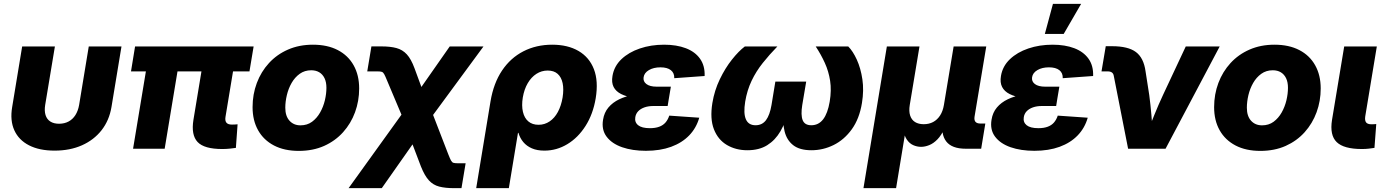

<svg xmlns="http://www.w3.org/2000/svg" viewBox="-20 -770 7189 994"><path d="M262.7 9.8Q183.6 9.8 130.4 -17.6Q77.1 -44.9 54.2 -95.5Q31.2 -146 43 -215.8L94.7 -529.3H264.2L213.9 -226.6Q209 -196.3 215.8 -174.3Q222.7 -152.3 240.5 -140.9Q258.3 -129.4 285.6 -129.4Q313.5 -129.4 335 -140.9Q356.4 -152.3 370.4 -174.3Q384.3 -196.3 389.6 -226.6L439.5 -529.3H608.9L557.1 -215.8Q545.4 -146.5 505.9 -95.9Q466.3 -45.4 404.3 -17.8Q342.3 9.8 262.7 9.8Z M1130.9 1.5Q1037.1 1.5 1002.9 -34.9Q968.8 -71.3 981.4 -149.4L1038.6 -495.1H1202.1L1147.5 -165.5Q1144 -145 1152.1 -135Q1160.2 -125 1180.7 -125Q1189 -125 1197 -125.5Q1205.1 -126 1210 -126.5L1201.2 -4.4Q1189 -2.4 1169.7 -0.5Q1150.4 1.5 1130.9 1.5ZM668.9 0 751 -495.1H914.6L832.5 0ZM658.2 -400.4 679.2 -529.3H1293L1271.5 -400.4Z M1526.9 11.2Q1452.1 11.2 1398.4 -16.8Q1344.7 -44.9 1316.2 -95.7Q1287.6 -146.5 1287.6 -215.3Q1287.6 -281.7 1309.6 -340.3Q1331.5 -398.9 1372.6 -443.6Q1413.6 -488.3 1471.2 -513.4Q1528.8 -538.6 1600.1 -538.6Q1675.3 -538.6 1728.8 -510.7Q1782.2 -482.9 1810.8 -431.9Q1839.4 -380.9 1839.4 -312Q1839.4 -247.1 1818.1 -189Q1796.9 -130.9 1756.3 -85.7Q1715.8 -40.5 1658 -14.6Q1600.1 11.2 1526.9 11.2ZM1535.6 -121.1Q1570.3 -121.1 1595.5 -139.6Q1620.6 -158.2 1637.2 -187.5Q1653.8 -216.8 1661.9 -250.7Q1669.9 -284.7 1669.9 -315.4Q1669.9 -344.7 1660.2 -365Q1650.4 -385.3 1632.8 -395.8Q1615.2 -406.2 1591.3 -406.2Q1557.1 -406.2 1531.7 -387.9Q1506.3 -369.6 1489.7 -340.6Q1473.1 -311.5 1465.1 -277.6Q1457 -243.7 1457 -212.4Q1457 -168.9 1478.8 -145Q1500.5 -121.1 1535.6 -121.1Z M1784.7 204.1 2118.2 -259.3H2189.5L2300.8 28.8Q2309.6 51.3 2314.9 61Q2320.3 70.8 2327.6 73Q2335 75.2 2349.6 75.2H2390.6L2369.1 204.1H2331.1Q2285.2 204.1 2253.9 196Q2222.7 188 2200.4 163.8Q2178.2 139.6 2159.2 91.8L2115.7 -22.5L1956.5 204.1ZM2088.9 -104 1983.9 -353Q1974.6 -376 1969.2 -385.7Q1963.9 -395.5 1957 -397.9Q1950.2 -400.4 1935.1 -400.4H1881.3L1902.8 -529.8H1954.1Q2001 -529.8 2032.5 -521.2Q2064 -512.7 2086.2 -488.5Q2108.4 -464.4 2126 -416.5L2161.6 -319.8L2308.1 -529.3H2482.9L2169.9 -104Z M2445.3 204.1 2519.5 -245.6Q2535.2 -339.4 2579.1 -404.8Q2623 -470.2 2689.7 -504.4Q2756.3 -538.6 2838.9 -538.6Q2919.4 -538.6 2975.1 -506.1Q3030.8 -473.6 3054.7 -411.9Q3078.6 -350.1 3064 -261.2Q3050.3 -179.2 3011.5 -118.2Q2972.7 -57.1 2917.2 -23.7Q2861.8 9.8 2798.3 9.8Q2760.7 9.8 2733.6 -2Q2706.5 -13.7 2689.2 -34.4Q2671.9 -55.2 2664.1 -82H2661.6L2614.3 204.1ZM2768.1 -124Q2799.8 -124 2825.4 -141.4Q2851.1 -158.7 2868.2 -190.4Q2885.3 -222.2 2892.6 -265.1Q2899.4 -308.1 2892.8 -339.4Q2886.2 -370.6 2866.9 -387.7Q2847.7 -404.8 2815.4 -404.8Q2783.7 -404.8 2757.1 -387.7Q2730.5 -370.6 2712.2 -339.4Q2693.8 -308.1 2686.5 -265.1Q2679.7 -222.7 2687.3 -190.7Q2694.8 -158.7 2715.3 -141.4Q2735.8 -124 2768.1 -124Z M3323.7 10.7Q3253.9 10.7 3200.7 -7.8Q3147.5 -26.4 3120.4 -62.5Q3093.3 -98.6 3102.1 -150.4Q3107.9 -187.5 3129.9 -213.6Q3151.9 -239.7 3186 -256.1Q3220.2 -272.5 3263.7 -280Q3307.1 -287.6 3356.4 -287.6H3447.3L3436.5 -221.2H3362.8Q3336.4 -221.2 3316.4 -214.1Q3296.4 -207 3284.2 -194.3Q3272 -181.6 3269 -163.6Q3264.6 -137.2 3283.7 -121.8Q3302.7 -106.4 3344.7 -106.4Q3372.6 -106.4 3392.6 -113.8Q3412.6 -121.1 3425.3 -135.7Q3438 -150.4 3444.8 -171.4L3600.1 -160.6Q3585 -107.4 3548.1 -69.1Q3511.2 -30.8 3454.6 -10Q3397.9 10.7 3323.7 10.7ZM3355 -257.3Q3303.7 -257.3 3263.2 -263.4Q3222.7 -269.5 3195.6 -283.2Q3168.5 -296.9 3156.7 -319.8Q3145 -342.8 3150.9 -377Q3159.2 -427.2 3197 -463.4Q3234.9 -499.5 3292.5 -519Q3350.1 -538.6 3418 -538.6Q3482.9 -538.6 3530.8 -520.3Q3578.6 -502 3604.2 -465.8Q3629.9 -429.7 3627.9 -376.5L3470.7 -365.2Q3471.7 -392.1 3453.1 -406.7Q3434.6 -421.4 3399.4 -421.4Q3363.8 -421.4 3339.6 -407.2Q3315.4 -393.1 3312 -370.1Q3308.6 -348.6 3326.4 -335Q3344.2 -321.3 3379.9 -321.3H3453.1L3442.4 -257.3Z M3849.1 7.8Q3789.6 7.8 3743.4 -19.3Q3697.3 -46.4 3676 -100.8Q3654.8 -155.3 3668 -236.8Q3678.7 -301.8 3706.5 -359.6Q3734.4 -417.5 3769.3 -461.4Q3804.2 -505.4 3835.9 -529.3H4004.4Q3963.4 -487.3 3929 -444.1Q3894.5 -400.9 3871.1 -351.8Q3847.7 -302.7 3837.9 -243.7Q3828.1 -183.1 3841.6 -152.3Q3855 -121.6 3891.6 -121.6Q3925.8 -121.6 3945.6 -147.9Q3965.3 -174.3 3974.1 -226.1L3994.1 -347.7H4153.8L4133.3 -226.1Q4125 -174.3 4135.5 -147.9Q4146 -121.6 4180.2 -121.6Q4217.8 -121.6 4241.5 -152.3Q4265.1 -183.1 4275.4 -243.7Q4285.2 -302.7 4277.6 -351.8Q4270 -400.9 4250.2 -444.3Q4230.5 -487.8 4203.1 -529.3H4371.6Q4395.5 -505.4 4415.8 -461.2Q4436 -417 4444.6 -359.4Q4453.1 -301.8 4442.4 -236.8Q4429.2 -155.3 4389.9 -100.8Q4350.6 -46.4 4295.9 -19.3Q4241.2 7.8 4180.7 7.8Q4119.6 7.8 4086.2 -18.6Q4052.7 -44.9 4041.7 -90.8Q4030.8 -136.7 4035.6 -195.8H4060.5Q4046.9 -136.2 4020.3 -90.3Q3993.7 -44.4 3951.9 -18.3Q3910.2 7.8 3849.1 7.8Z M4450.2 204.1 4571.3 -529.3H4740.2L4689.9 -226.6Q4684.6 -194.3 4691.9 -171.9Q4699.2 -149.4 4717.3 -138.2Q4735.4 -127 4762.2 -127Q4789.6 -127 4811 -138.4Q4832.5 -149.9 4846.9 -172.1Q4861.3 -194.3 4866.7 -226.6L4917 -529.3H5085.9L5025.4 -166.5Q5022.5 -148.4 5030 -139.4Q5037.6 -130.4 5056.2 -130.4H5081.1L5059.6 0H4980Q4907.7 0 4878.7 -37.8Q4849.6 -75.7 4861.3 -146.5L4869.6 -195.8H4895Q4886.2 -141.1 4869.9 -105.2Q4853.5 -69.3 4833 -48.3Q4812.5 -27.3 4790.5 -18.6Q4768.6 -9.8 4748.5 -9.8Q4727.5 -9.8 4707.8 -18.6Q4688 -27.3 4674.1 -48.3Q4660.2 -69.3 4655.5 -105.2Q4650.9 -141.1 4659.7 -195.8H4685.1L4619.1 204.1Z M5335 10.7Q5265.1 10.7 5211.9 -7.8Q5158.7 -26.4 5131.6 -62.5Q5104.5 -98.6 5113.3 -150.4Q5119.1 -187.5 5141.1 -213.6Q5163.1 -239.7 5197.3 -256.1Q5231.4 -272.5 5274.9 -280Q5318.4 -287.6 5367.7 -287.6H5458.5L5447.8 -221.2H5374Q5347.7 -221.2 5327.6 -214.1Q5307.6 -207 5295.4 -194.3Q5283.2 -181.6 5280.3 -163.6Q5275.9 -137.2 5294.9 -121.8Q5314 -106.4 5356 -106.4Q5383.8 -106.4 5403.8 -113.8Q5423.8 -121.1 5436.5 -135.7Q5449.2 -150.4 5456.1 -171.4L5611.3 -160.6Q5596.2 -107.4 5559.3 -69.1Q5522.5 -30.8 5465.8 -10Q5409.2 10.7 5335 10.7ZM5366.2 -257.3Q5314.9 -257.3 5274.4 -263.4Q5233.9 -269.5 5206.8 -283.2Q5179.7 -296.9 5168 -319.8Q5156.2 -342.8 5162.1 -377Q5170.4 -427.2 5208.3 -463.4Q5246.1 -499.5 5303.7 -519Q5361.3 -538.6 5429.2 -538.6Q5494.1 -538.6 5542 -520.3Q5589.8 -502 5615.5 -465.8Q5641.1 -429.7 5639.2 -376.5L5481.9 -365.2Q5482.9 -392.1 5464.4 -406.7Q5445.8 -421.4 5410.6 -421.4Q5375 -421.4 5350.8 -407.2Q5326.7 -393.1 5323.2 -370.1Q5319.8 -348.6 5337.6 -335Q5355.5 -321.3 5391.1 -321.3H5464.4L5453.6 -257.3ZM5389.2 -594.2 5431.2 -750H5577.1L5486.8 -594.2Z M5820.3 0 5746.1 -377.4Q5744.1 -389.2 5736.3 -394.8Q5728.5 -400.4 5714.4 -400.4H5682.6L5704.6 -530.8H5737.3Q5820.3 -530.8 5860.6 -500.7Q5900.9 -470.7 5910.6 -400.9L5929.7 -278.3Q5936.5 -227.1 5940.9 -175Q5945.3 -123 5949.2 -67.9H5913.1Q5935.1 -123 5956.1 -175Q5977.1 -227.1 6001 -278.3L6118.7 -529.3H6294.4L6014.2 0Z M6504.9 11.2Q6430.2 11.2 6376.5 -16.8Q6322.8 -44.9 6294.2 -95.7Q6265.6 -146.5 6265.6 -215.3Q6265.6 -281.7 6287.6 -340.3Q6309.6 -398.9 6350.6 -443.6Q6391.6 -488.3 6449.2 -513.4Q6506.8 -538.6 6578.1 -538.6Q6653.3 -538.6 6706.8 -510.7Q6760.3 -482.9 6788.8 -431.9Q6817.4 -380.9 6817.4 -312Q6817.4 -247.1 6796.1 -189Q6774.9 -130.9 6734.4 -85.7Q6693.8 -40.5 6636 -14.6Q6578.1 11.2 6504.9 11.2ZM6513.7 -121.1Q6548.3 -121.1 6573.5 -139.6Q6598.6 -158.2 6615.2 -187.5Q6631.8 -216.8 6639.9 -250.7Q6647.9 -284.7 6647.9 -315.4Q6647.9 -344.7 6638.2 -365Q6628.4 -385.3 6610.8 -395.8Q6593.3 -406.2 6569.3 -406.2Q6535.2 -406.2 6509.8 -387.9Q6484.4 -369.6 6467.8 -340.6Q6451.2 -311.5 6443.1 -277.6Q6435.1 -243.7 6435.1 -212.4Q6435.1 -168.9 6456.8 -145Q6478.5 -121.1 6513.7 -121.1Z M7030.8 1.5Q6937 1.5 6900.1 -34.4Q6863.3 -70.3 6876 -149.4L6939 -529.3H7107.9L7047.9 -167Q7044.9 -146 7052.5 -136.2Q7060.1 -126.5 7081.1 -126.5Q7088.4 -126.5 7094.5 -127Q7100.6 -127.4 7105 -127.9L7095.7 -4.4Q7083.5 -2.4 7066.9 -0.5Q7050.3 1.5 7030.8 1.5Z"/></svg>

Font: Inter 24pt ExtraBold
Style: Italic
Weight: 800
Italic angle: -9.3988°
Designer: Rasmus Andersson
Foundry: rsms
Version: Version 4.001;git-66647c0bb